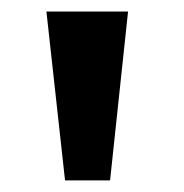

<svg xmlns="http://www.w3.org/2000/svg" viewBox="-20 -727 319 333"><path d="M60.5 -707H202.1L170.9 -414.1H92.8Z"/></svg>

Font: Pretendard
Style: Bold
Weight: 700
Designer: Base glyphs from Inter by Rasmus Andersson; Hangeul glyphs from Noto Sans CJK(Source Han Sans) by Jang Soo-young and Kan
Foundry: Kil Hyung-jin
Version: Version 1.309